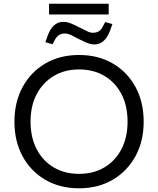

<svg xmlns="http://www.w3.org/2000/svg" viewBox="-20 -1007 854 1037"><path d="M407 10Q303 10 224.5 -36Q146 -82 102 -163Q58 -244 58 -350Q58 -456 102.5 -537.5Q147 -619 225.5 -664.5Q304 -710 407 -710Q511 -710 589.5 -664Q668 -618 712 -537Q756 -456 756 -350Q756 -244 711.5 -163Q667 -82 588.5 -36Q510 10 407 10ZM407 -68Q485 -68 544 -103Q603 -138 636 -201.5Q669 -265 669 -350Q669 -436 636 -499Q603 -562 544 -597Q485 -632 407 -632Q330 -632 271 -597Q212 -562 178.5 -499Q145 -436 145 -350Q145 -265 178 -201.5Q211 -138 270 -103Q329 -68 407 -68ZM264 -768 225 -779 237 -813Q252 -854 273.5 -871.5Q295 -889 321 -889Q343 -889 365.5 -879.5Q388 -870 413 -857Q433 -847 450 -838.5Q467 -830 482 -830Q499 -830 512 -837Q525 -844 535 -863L548 -888L587 -877L575 -843Q560 -803 538.5 -785Q517 -767 491 -767Q469 -767 446.5 -777Q424 -787 399 -799Q380 -810 362.5 -818Q345 -826 330 -826Q314 -826 301 -819Q288 -812 277 -793ZM245 -929V-987H567V-929Z"/></svg>

Font: REM Light
Style: Regular
Weight: 300
Designer: Octavio Pardo
Foundry: Ashler Design
Version: Version 1.005;gftools[0.9.28]